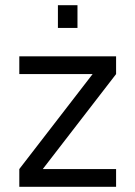

<svg xmlns="http://www.w3.org/2000/svg" viewBox="-20 -716 519 736"><path d="M54 -432V-500H425V-432L144 -68H425V0H54V-68L335 -432ZM202 -609V-696H277V-609Z"/></svg>

Font: TitilliumText22L Rg
Style: Regular
Weight: 400
Designer: Campivisivi
Foundry: Campivisivi
Version: 1.000